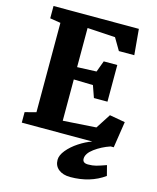

<svg xmlns="http://www.w3.org/2000/svg" viewBox="-143 -855 982 1204"><g transform="rotate(15 348.0 -253.5)"><path d="M121 -87V-667L52 -678V-758H606L621 -591H521L475 -669L294 -680V-426L419 -431L446 -504H534V-266H446L419 -343L294 -346V-78L509 -92L571 -188L672 -170L646 0H626Q570 19 526 51.5Q482 84 482 118Q482 146 518 146Q547 146 569.5 140Q592 134 634 119L651 185Q559 251 430 251Q383 251 354.5 228.5Q326 206 326 167Q326 137 353.5 103.5Q381 70 423.5 42Q466 14 507 0H49V-68Z"/></g></svg>

Font: Martel Heavy
Style: Regular
Weight: 900
Designer: Dan Reynolds
Foundry: Dan Reynolds
Version: Version 1.001; ttfautohint (v1.1) -l 5 -r 5 -G 72 -x 0 -D la